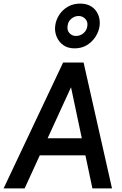

<svg xmlns="http://www.w3.org/2000/svg" viewBox="-44 -1048 681 1068"><path d="M-24 0 307 -700H414L93 0ZM141 -184 152 -279H474L462 -184ZM470 0 322 -700H421L579 0ZM371 -779Q333 -779 308 -797Q283 -815 271 -844Q259 -873 263 -904Q267 -937 285.5 -965.5Q304 -994 334 -1011Q364 -1028 402 -1028Q440 -1028 465.5 -1011Q491 -994 502.5 -965.5Q514 -937 510 -904Q506 -873 487.5 -844Q469 -815 439.5 -797Q410 -779 371 -779ZM379 -848Q402 -848 420.5 -863.5Q439 -879 442 -904Q445 -928 430 -943.5Q415 -959 393 -959Q371 -959 352.5 -943.5Q334 -928 332 -904Q328 -879 342.5 -863.5Q357 -848 379 -848Z"/></svg>

Font: Inclusive Sans Medium
Style: Italic
Weight: 500
Italic angle: -7°
Designer: Olivia King
Foundry: Olivia King
Version: Version 2.004